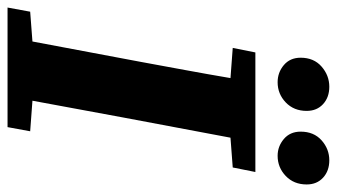

<svg xmlns="http://www.w3.org/2000/svg" viewBox="-224 -681 893 509"><g transform="rotate(90 222.5 -426.5)"><path d="M186 -716Q160 -716 140.5 -732.5Q121 -749 121 -777Q121 -812 144.5 -832.5Q168 -853 198 -853Q226 -853 244 -836.5Q262 -820 262 -793Q262 -759 239.5 -737.5Q217 -716 186 -716ZM381 -716Q356 -716 336.5 -732.5Q317 -749 317 -777Q317 -812 340 -832.5Q363 -853 393 -853Q421 -853 439 -836.5Q457 -820 457 -793Q457 -759 434.5 -737.5Q412 -716 381 -716ZM95 -597 107 -657H424L412 -597L333 -591L279 -304Q268 -245 257 -185Q246 -125 235 -66L316 -60L305 0H-12L-1 -60L78 -66L132 -353Q143 -413 154 -472.5Q165 -532 175 -591Z"/></g></svg>

Font: Source Serif 4 SmText
Style: Bold Italic
Weight: 700
Italic angle: -12°
Designer: Frank Grießhammer
Foundry: Adobe
Version: Version 4.005;hotconv 1.1.0;makeotfexe 2.6.0